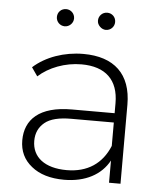

<svg xmlns="http://www.w3.org/2000/svg" viewBox="-52 -751 680 801"><g transform="rotate(5 288.5 -351.0)"><path d="M109 -37C142 -10 188 4 246 4C335 4 401 -32 434 -93V0H482V-331C482 -459 410 -526 281 -526C201 -526 124 -499 72 -452L97 -416C141 -456 208 -482 277 -482C378 -482 432 -430 432 -333V-291H253C117 -291 58 -232 58 -145C58 -100 75 -64 109 -37ZM143 -224C166 -243 203 -252 254 -252H432V-154C401 -78 340 -37 253 -37C161 -37 108 -79 108 -147C108 -180 120 -205 143 -224ZM340 -645C347 -638 356 -634 365 -634C385 -634 401 -650 401 -670C401 -691 385 -706 365 -706C345 -706 329 -690 329 -670C329 -660 333 -652 340 -645ZM157 -670C157 -650 173 -634 193 -634C212 -634 229 -650 229 -670C229 -690 213 -706 193 -706C173 -706 157 -691 157 -670Z"/></g></svg>

Font: Montserrat Light
Style: Regular
Weight: 300
Designer: Julieta Ulanovsky
Foundry: Julieta Ulanovsky
Version: Version 7.200